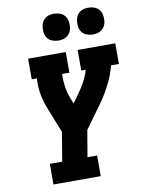

<svg xmlns="http://www.w3.org/2000/svg" viewBox="-102 -1032 811 1100"><g transform="rotate(-10 303.5 -481.5)"><path d="M118 0V-120H190L218 -289L194 -349L164 -425Q155 -447 147.5 -470Q140 -493 135.5 -517Q131 -541 129.5 -565.5Q128 -590 130 -615H100V-735H319V-615H277Q275 -577 280.5 -540Q286 -503 299 -470L312 -437L345 -483Q368 -514 386 -547Q404 -580 414 -615H388V-735H607V-615H561Q549 -565 525 -516.5Q501 -468 471 -423L470 -422Q468 -420 466.5 -417.5Q465 -415 463 -412L363 -274L337 -120H393V0ZM490 -807Q472 -807 454.5 -813.5Q437 -820 426.5 -834Q416 -848 413.5 -866.5Q411 -885 414 -904Q416 -917 422.5 -929Q429 -941 440 -949Q451 -957 464 -960Q477 -963 490 -963Q509 -963 526 -956.5Q543 -950 553.5 -936Q564 -922 567 -903.5Q570 -885 567 -866Q565 -853 558 -841Q551 -829 540 -821Q529 -813 516 -810Q503 -807 490 -807ZM290 -807Q272 -807 254.5 -813.5Q237 -820 226.5 -834Q216 -848 213.5 -866.5Q211 -885 214 -904Q216 -917 222.5 -929Q229 -941 240 -949Q251 -957 264 -960Q277 -963 290 -963Q309 -963 326 -956.5Q343 -950 353.5 -936Q364 -922 367 -903.5Q370 -885 367 -866Q365 -853 358 -841Q351 -829 340 -821Q329 -813 316 -810Q303 -807 290 -807Z"/></g></svg>

Font: Iosevka Curly Slab HvExObl
Style: Regular
Weight: 900
Width: 7
Italic angle: -9°
Monospace: yes
Designer: Belleve Invis
Foundry: Belleve Invis
Version: Version 11.1.0; ttfautohint (v1.8.3)